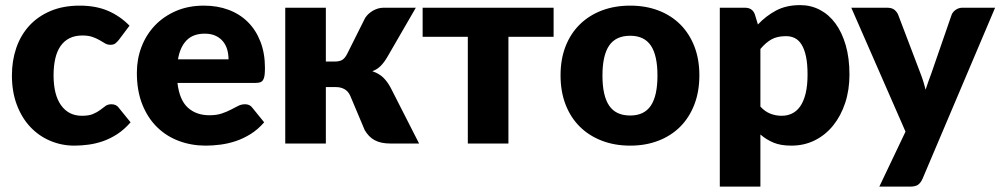

<svg xmlns="http://www.w3.org/2000/svg" viewBox="-20 -548 3819 733"><path d="M433.5 -395.5Q426.5 -387 420 -382Q413.5 -377 401.5 -377Q390 -377 380.8 -382.5Q371.5 -388 360 -394.8Q348.5 -401.5 333 -407Q317.5 -412.5 294.5 -412.5Q266 -412.5 245.2 -402Q224.5 -391.5 211 -372Q197.5 -352.5 191 -324.2Q184.5 -296 184.5 -260.5Q184.5 -186 213.2 -146Q242 -106 292.5 -106Q319.5 -106 335.2 -112.8Q351 -119.5 362 -127.8Q373 -136 382.2 -143Q391.5 -150 405.5 -150Q424 -150 433.5 -136.5L478.5 -81Q454.5 -53.5 428 -36.2Q401.5 -19 373.8 -9.2Q346 0.5 318 4.2Q290 8 263.5 8Q216 8 172.8 -10Q129.5 -28 96.8 -62.2Q64 -96.5 44.8 -146.5Q25.5 -196.5 25.5 -260.5Q25.5 -316.5 42.2 -365.2Q59 -414 91.8 -449.8Q124.5 -485.5 172.8 -506Q221 -526.5 284.5 -526.5Q345.5 -526.5 391.5 -507Q437.5 -487.5 474.5 -450Z M852.5 -321.5Q852.5 -340 847.8 -357.5Q843 -375 832.2 -388.8Q821.5 -402.5 804 -411Q786.5 -419.5 761.5 -419.5Q717.5 -419.5 692.5 -394.2Q667.5 -369 659.5 -321.5ZM657.5 -231.5Q665 -166.5 697 -137.2Q729 -108 779.5 -108Q806.5 -108 826 -114.5Q845.5 -121 860.8 -129Q876 -137 888.8 -143.5Q901.5 -150 915.5 -150Q934 -150 943.5 -136.5L988.5 -81Q964.5 -53.5 936.8 -36.2Q909 -19 879.8 -9.2Q850.5 0.5 821.2 4.2Q792 8 765.5 8Q711 8 663.2 -9.8Q615.5 -27.5 579.8 -62.5Q544 -97.5 523.2 -149.5Q502.5 -201.5 502.5 -270.5Q502.5 -322.5 520.2 -369Q538 -415.5 571.2 -450.5Q604.5 -485.5 651.8 -506Q699 -526.5 758.5 -526.5Q810 -526.5 852.8 -510.5Q895.5 -494.5 926.2 -464Q957 -433.5 974.2 -389.2Q991.5 -345 991.5 -289Q991.5 -271.5 990 -260.5Q988.5 -249.5 984.5 -243Q980.5 -236.5 973.8 -234Q967 -231.5 956.5 -231.5Z M1374 -479.5Q1385.5 -497 1404.8 -507.8Q1424 -518.5 1445 -518.5H1567.5L1458.5 -330Q1446 -309 1433 -296Q1420 -283 1401.5 -276Q1427 -267.5 1443 -252Q1459 -236.5 1471.5 -213L1580 0H1473Q1452.5 0 1437.2 -3.2Q1422 -6.5 1410 -13Q1398 -19.5 1389 -29Q1380 -38.5 1372.5 -51L1317.5 -181.5Q1310 -199 1295.8 -207.2Q1281.5 -215.5 1263 -215.5H1224V0H1069V-518.5H1224V-313H1256Q1277 -313 1287.2 -319.8Q1297.5 -326.5 1305.5 -342.5Z M2093.5 -407.5H1921V0H1766V-407.5H1593.5V-518.5H2093.5Z M2386 -526.5Q2445 -526.5 2493.5 -508Q2542 -489.5 2576.8 -455Q2611.5 -420.5 2630.8 -371.2Q2650 -322 2650 -260.5Q2650 -198.5 2630.8 -148.8Q2611.5 -99 2576.8 -64.2Q2542 -29.5 2493.5 -10.8Q2445 8 2386 8Q2326.5 8 2277.8 -10.8Q2229 -29.5 2193.8 -64.2Q2158.5 -99 2139.2 -148.8Q2120 -198.5 2120 -260.5Q2120 -322 2139.2 -371.2Q2158.5 -420.5 2193.8 -455Q2229 -489.5 2277.8 -508Q2326.5 -526.5 2386 -526.5ZM2386 -107Q2439.5 -107 2464.8 -144.8Q2490 -182.5 2490 -259.5Q2490 -336.5 2464.8 -374Q2439.5 -411.5 2386 -411.5Q2331 -411.5 2305.5 -374Q2280 -336.5 2280 -259.5Q2280 -182.5 2305.5 -144.8Q2331 -107 2386 -107Z M2883 -141Q2900.5 -122 2921 -114Q2941.5 -106 2964 -106Q2985.5 -106 3003.5 -114.5Q3021.5 -123 3034.8 -141.8Q3048 -160.5 3055.5 -190.5Q3063 -220.5 3063 -263.5Q3063 -304.5 3057 -332.5Q3051 -360.5 3040.2 -377.8Q3029.5 -395 3014.5 -402.5Q2999.5 -410 2981 -410Q2947 -410 2925 -397.5Q2903 -385 2883 -361ZM2873.5 -454.5Q2904 -487 2942.8 -507.8Q2981.5 -528.5 3035 -528.5Q3075.5 -528.5 3110 -510.5Q3144.5 -492.5 3169.5 -458.5Q3194.5 -424.5 3208.8 -375.2Q3223 -326 3223 -263.5Q3223 -205 3206.8 -155.5Q3190.5 -106 3161.2 -69.5Q3132 -33 3091.2 -12.5Q3050.5 8 3001 8Q2960.5 8 2933 -3.5Q2905.5 -15 2883 -34.5V164.5H2728V-518.5H2824Q2853 -518.5 2862 -492.5Z M3779 -518.5 3502 134.5Q3495 150 3485 157.2Q3475 164.5 3453 164.5H3337L3437 -45.5L3230 -518.5H3367Q3385 -518.5 3394.8 -510.5Q3404.5 -502.5 3409 -491.5L3494 -268Q3506 -237.5 3513.5 -205.5Q3519 -221.5 3524.5 -237.5Q3530 -253.5 3536 -269L3613 -491.5Q3617.5 -503 3629 -510.8Q3640.5 -518.5 3654 -518.5Z"/></svg>

Font: Lato 2
Style: Regular
Weight: 900
Designer: Lukasz Dziedzic with Adam Twardoch and Botio Nikoltchev
Foundry: tyPoland Lukasz Dziedzic
Version: Version 2.015; 2015-08-06; http://www.latofonts.com/